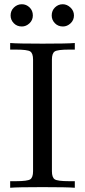

<svg xmlns="http://www.w3.org/2000/svg" viewBox="-20 -886 401 906"><path d="M28 0V-31H54Q110 -31 123 -40Q136 -49 136 -78V-605Q136 -634 123 -643Q110 -652 54 -652H28V-683Q63 -680 181 -680Q298 -680 333 -683V-652H307Q251 -652 238 -643Q225 -634 225 -605V-78Q225 -49 238 -40Q251 -31 307 -31H333V0Q298 -3 180 -3Q63 -3 28 0ZM30 -813Q30 -836 46 -851Q62 -866 83 -866Q104 -866 119.5 -851Q135 -836 135 -813Q135 -791 119 -776Q103 -761 83 -761Q60 -761 45 -776.5Q30 -792 30 -813ZM224 -813Q224 -836 239.5 -851Q255 -866 276 -866Q296 -866 312.5 -850.5Q329 -835 329 -813Q329 -791 313 -776Q297 -761 277 -761Q254 -761 239 -776.5Q224 -792 224 -813Z"/></svg>

Font: CMU Serif
Style: Roman
Weight: 500
Version: Version 0.7.0